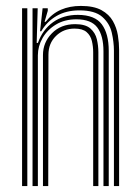

<svg xmlns="http://www.w3.org/2000/svg" viewBox="-20 -628 474 648"><path d="M364.5 0V-457.2Q364.5 -486.2 357.2 -517.8Q350 -549.2 325.1 -571.1Q300.2 -593 248 -593Q203.5 -593 171 -574.2Q138.5 -555.5 119.2 -522.5H115.2L123.8 -600H141.2V-591.5L130.5 -554.5H134.2Q156.2 -582.5 185.9 -595.2Q215.5 -608 252.8 -608Q296.5 -608 322.4 -593.8Q348.2 -579.5 361 -556.9Q373.8 -534.2 377.9 -508.5Q382 -482.8 382 -460V0ZM54.5 0V-600H72.2V0ZM89.8 0V-600H107.2L103.8 -483.2H108Q123.8 -527.8 158.8 -552.9Q193.8 -578 243 -577.8Q300.2 -577.5 323.6 -545.9Q347 -514.2 347 -456.5V0H329.2V-454.8Q329.2 -507.5 308.5 -535.1Q287.8 -562.8 237.8 -562.8Q198 -562.8 168.9 -545.2Q139.8 -527.8 123.8 -499.9Q107.8 -472 107.8 -441.2V0ZM125 0V-442.2Q125 -484.8 155.1 -515.6Q185.2 -546.5 233.8 -546.5Q268.2 -546.5 285 -531.9Q301.8 -517.2 306.9 -495.5Q312 -473.8 312 -452V0H294.5V-451.2Q294.5 -471.2 290.1 -489.6Q285.8 -508 272.2 -519.8Q258.8 -531.5 231.5 -531.5Q194.2 -531.5 168.9 -506.6Q143.5 -481.8 143.5 -443.5L142.8 0Z"/></svg>

Font: Big Shoulders Inline Text Medium
Style: Regular
Weight: 500
Designer: Patric King
Foundry: XO Type Co
Version: Version 1.000